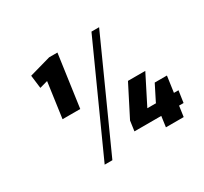

<svg xmlns="http://www.w3.org/2000/svg" viewBox="-146 -917 1205 1135"><g transform="rotate(-30 456.5 -350.0)"><path d="M306.9 -347.1H186.1L224.5 -622.6L258.1 -599L165.1 -573.1L154 -662.3L300.3 -703.6H356.9ZM593 -710.1H645.2L320 10.1H267.4ZM527.8 -141 634.3 -350H752.5L632.6 -113.2L583.7 -152.7H865.2L853.5 -72.3H518.2ZM713 -156.6 766.3 -262.3H849.6L812.6 0H691.3Z"/></g></svg>

Font: Pathway Extreme 8pt Thin 12pt
Style: Italic
Weight: 100
Italic angle: -8°
Version: Version 1.001;gftools[0.9.26]